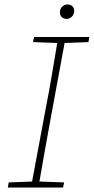

<svg xmlns="http://www.w3.org/2000/svg" viewBox="-20 -842 421 862"><path d="M128 -653 133 -676H381L377 -653L270 -649L208 -313Q195 -242 182 -170Q169 -98 157 -27L268 -23L263 0H15L19 -23L124 -27L187 -364Q201 -435 213 -506.5Q225 -578 237 -649ZM279 -757Q266 -757 257.5 -765Q249 -773 249 -786Q249 -803 259.5 -812.5Q270 -822 283 -822Q296 -822 304.5 -814.5Q313 -807 313 -794Q313 -777 302.5 -767Q292 -757 279 -757Z"/></svg>

Font: Source Serif 4 SmText ExtraLight
Style: Italic
Weight: 200
Italic angle: -12°
Designer: Frank Grießhammer
Foundry: Adobe
Version: Version 4.005;hotconv 1.1.0;makeotfexe 2.6.0